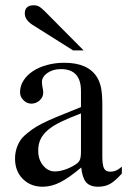

<svg xmlns="http://www.w3.org/2000/svg" viewBox="-20 -698 484 728"><path d="M442 -40Q416 -11 397 -0.5Q378 10 352 10Q321 10 306.5 -7Q292 -24 288 -63Q242 -24 208.5 -7Q175 10 142 10Q96 10 66.5 -19.5Q37 -49 37 -97Q37 -122 46.5 -145.5Q56 -169 73 -184Q89 -198 103 -208Q117 -218 138.5 -229Q160 -240 194.5 -254.5Q229 -269 287 -292V-353Q287 -436 211 -436Q181 -436 160 -421.5Q139 -407 139 -387Q139 -376 142 -363Q143 -358 143.5 -354Q144 -350 144 -347Q144 -330 130.5 -317.5Q117 -305 99 -305Q82 -305 69 -318Q56 -331 56 -348Q56 -372 69 -392.5Q82 -413 104.5 -428Q127 -443 158 -451.5Q189 -460 224 -460Q314 -460 348 -405Q359 -387 363.5 -363Q368 -339 368 -300V-105Q368 -72 374.5 -59.5Q381 -47 398 -47Q409 -47 419 -51Q429 -55 442 -66ZM287 -268Q242 -251 211 -236Q180 -221 161 -204.5Q142 -188 133.5 -169.5Q125 -151 125 -129V-125Q125 -93 143.5 -70.5Q162 -48 188 -48Q204 -48 223.5 -54Q243 -60 261 -71Q277 -80 282 -90Q287 -100 287 -123ZM257 -507 103 -604Q74 -623 74 -647Q74 -678 108 -678Q119 -678 127.5 -673.5Q136 -669 150 -655L297 -507Z"/></svg>

Font: Klingon pIqaD HaSta
Style: Regular
Weight: 400
Width: 0
Designer: Mike Neff (qa'vaj)
Foundry: Mike Neff and Michael Everson
Version: Version 2.003